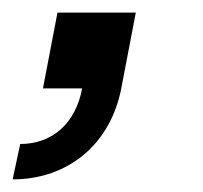

<svg xmlns="http://www.w3.org/2000/svg" viewBox="-45 -140 321 304"><path d="M-13 88 -25 144C63 144 130 88 147 0L170 -120H46L23 0H85C75 55 38 88 -13 88Z"/></svg>

Font: Uncut Sans Medium Italic
Style: Regular
Weight: 500
Italic angle: -11°
Designer: Kasper Nordkvist
Foundry: UNCUT.wtf
Version: Version 1.304;Glyphs 3.2 (3246)